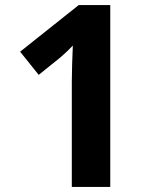

<svg xmlns="http://www.w3.org/2000/svg" viewBox="-20 -734 612 754"><path d="M413 0V-714H289L59 -531L132 -440L214 -506C233 -522 259 -547 266 -555C264 -512 262 -447 262 -413V0Z"/></svg>

Font: Noto Sans Gujarati
Style: Bold
Weight: 700
Designer: Jelle Bosma - Monotype Design Team, Universal Thirst
Foundry: Monotype Imaging Inc.
Version: Version 2.106